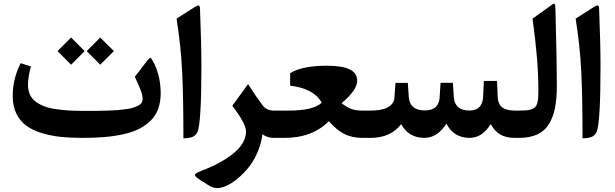

<svg xmlns="http://www.w3.org/2000/svg" viewBox="-20 -726 3236 1011"><path d="M507.8 -528.3 579.6 -457 507.8 -385.3 436.5 -457ZM354.5 -528.3 425.8 -457 354.5 -385.3 282.7 -457ZM415.5 0Q349.6 0 297.1 -5.6Q244.6 -11.2 196.5 -26.4Q148.4 -41.5 116.5 -65.7Q84.5 -89.8 65.7 -128.9Q46.9 -168 46.9 -220.2Q46.9 -311.5 88.9 -393.1L143.1 -376Q127.4 -320.8 127.4 -279.3Q127.4 -251 137.2 -229Q147 -207 166.3 -192.1Q185.5 -177.2 210.7 -167.2Q235.8 -157.2 271 -151.9Q306.2 -146.5 342.5 -144.3Q378.9 -142.1 425.8 -142.1Q463.4 -142.1 489.3 -142.3Q515.1 -142.6 546.6 -143.6Q578.1 -144.5 599.4 -146.2Q620.6 -147.9 643.6 -151.1Q666.5 -154.3 680.9 -158.9Q695.3 -163.6 707.5 -169.7Q719.7 -175.8 725.3 -184.6Q731 -193.4 731 -204.1Q731 -223.6 721.7 -248.8Q712.4 -273.9 689.9 -321.8L756.3 -407.7Q767.6 -421.9 771.2 -421.9Q774.9 -421.9 783.2 -407.7Q825.2 -335 826.2 -235.4Q826.2 -189.5 813 -153.1Q799.8 -116.7 773.7 -91.1Q747.6 -65.4 712.6 -47.6Q677.7 -29.8 630.1 -19.3Q582.5 -8.8 530.8 -4.4Q479 0 415.5 0Z M909.7 -627.9 1001.5 -686.5Q1020 -698.7 1026.4 -697.3Q1032.7 -695.8 1033.2 -677.7Q1040.5 -494.6 1040.5 -377.4Q1040.5 -73.2 1019 -29.3Q1010.3 -11.7 992.9 -4.9Q975.6 2 945.8 2.4Q945.8 -210.9 939.2 -347.4Q932.6 -483.9 909.7 -627.9Z M1361.8 -19Q1355.5 31.7 1334.7 78.6Q1314 125.5 1286.9 158.2Q1259.8 190.9 1229.2 215.8Q1198.7 240.7 1171.4 252.7Q1144 264.6 1124.5 264.6Q1101.1 264.6 1075.7 248L1035.6 222.7Q1014.2 209 1009 201.4Q1003.9 193.8 1011.7 187.5Q1019.5 181.2 1044.4 171.9Q1149.4 131.8 1212.4 78.9Q1275.4 25.9 1275.4 -34.7Q1275.4 -74.7 1203.1 -168.9L1286.1 -283.2Q1330.1 -214.8 1362.3 -171.9Q1383.3 -143.6 1422.9 -143.6H1436Q1448.2 -143.6 1448.2 -86.4V-60.5Q1448.2 0 1436 0H1420.4Q1387.7 0 1361.8 -19Z M1700.7 -379.9Q1782.2 -379.9 1821.5 -360.6Q1860.8 -341.3 1860.8 -300.8Q1860.8 -252 1778.8 -182.6Q1805.2 -162.1 1828.4 -152.8Q1851.6 -143.6 1889.6 -143.6H1909.2Q1921.4 -143.6 1921.4 -96.2V-60.5Q1921.4 0 1909.2 0H1888.2Q1833 0 1791.7 -21.2Q1750.5 -42.5 1711.9 -87.9Q1623.5 0 1480.5 0H1436Q1409.2 0 1409.2 -70.3V-86.4Q1409.2 -143.6 1436 -143.6H1494.1Q1564.9 -143.6 1607.4 -153.6Q1649.9 -163.6 1674.3 -185.1Q1632.3 -260.3 1507.8 -274.9V-340.8Q1571.8 -379.9 1700.7 -379.9Z M2452.6 0Q2369.6 0 2330.6 -74.7Q2282.7 0 2214.4 0Q2131.8 0 2092.3 -72.3Q2037.6 0 1930.7 0H1904.3Q1877.4 0 1877.4 -70.3V-86.4Q1877.4 -143.6 1904.3 -143.6H1929.2Q2052.2 -143.6 2057.1 -213.9L2062.5 -289.6H2127.4L2132.3 -217.3Q2137.2 -144.5 2216.8 -144.5Q2290.5 -144.5 2294.9 -212.4L2299.8 -290H2364.7L2369.6 -215.3Q2374.5 -144 2451.7 -144Q2520 -144 2523.9 -215.3L2527.8 -299.8H2597.2L2600.6 -215.8Q2602.1 -179.2 2623.5 -161.4Q2645 -143.6 2691.4 -143.6H2705.6Q2717.8 -143.6 2717.8 -96.2V-60.5Q2717.8 0 2705.6 0H2690.9Q2644.5 0 2614.5 -17.6Q2584.5 -35.2 2564 -72.8Q2519.5 0 2452.6 0Z M2700.7 -143.6H2711.4Q2736.3 -143.6 2751.7 -144.8Q2767.1 -146 2779.5 -150.9Q2792 -155.8 2798.3 -162.1Q2804.7 -168.5 2808.8 -182.1Q2813 -195.8 2814 -211.4Q2814.9 -227.1 2814.9 -252.9Q2814.9 -408.2 2784.2 -627.9L2871.6 -690.4Q2873.5 -691.9 2878.9 -695.8Q2884.3 -699.7 2885.7 -700.7Q2887.2 -701.7 2890.9 -704.1Q2894.5 -706.5 2895 -706.1Q2895.5 -705.6 2897.9 -706.1Q2900.4 -706.5 2900.6 -704.6Q2900.9 -702.6 2902.3 -700.7Q2903.8 -698.7 2903.8 -694.6Q2903.8 -690.4 2904.3 -685.8Q2904.8 -681.2 2904.8 -674.3Q2905.8 -628.9 2907.7 -548.1Q2909.7 -467.3 2910.9 -400.9Q2912.1 -334.5 2912.1 -274.4Q2912.1 -206.1 2902.3 -157.2Q2892.6 -108.4 2870.1 -72Q2847.7 -35.6 2808.6 -17.8Q2769.5 0 2713.4 0H2700.7Q2673.8 0 2673.8 -70.3V-86.4Q2673.8 -143.6 2700.7 -143.6Z M3011.2 -627.9 3103 -686.5Q3121.6 -698.7 3127.9 -697.3Q3134.3 -695.8 3134.8 -677.7Q3142.1 -494.6 3142.1 -377.4Q3142.1 -73.2 3120.6 -29.3Q3111.8 -11.7 3094.5 -4.9Q3077.1 2 3047.4 2.4Q3047.4 -210.9 3040.8 -347.4Q3034.2 -483.9 3011.2 -627.9Z"/></svg>

Font: Sahel SemiBold WOL
Style: SemiBold-WOL
Weight: 600
Foundry: Saber Rastikerdar (saber.rastikerdar@gmail.com)
Version: Version 3.4.0